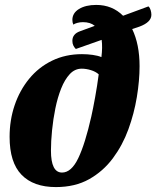

<svg xmlns="http://www.w3.org/2000/svg" viewBox="-20 -740 635 780"><path d="M207 20Q116 20 67.5 -30Q19 -80 19 -184Q19 -252 39.5 -312.5Q60 -373 98.5 -420Q137 -467 191.5 -493.5Q246 -520 313 -520Q335 -520 356.5 -517Q378 -514 392 -508Q397 -548 393 -578L288 -541Q282 -547 278 -555Q274 -563 274 -574Q274 -602 305 -613L365 -635Q347 -650 317 -650Q305 -650 294 -647Q283 -644 278 -640Q274 -648 274 -659Q274 -687 301 -703.5Q328 -720 371 -720Q436 -720 480 -676L583 -714Q589 -709 592 -699Q595 -689 595 -680Q595 -650 547 -632L517 -622Q547 -560 547 -471Q547 -413 536 -346Q525 -279 501.5 -214.5Q478 -150 438.5 -97Q399 -44 342 -12Q285 20 207 20ZM232 -39Q270 -39 298 -97.5Q326 -156 351 -267Q358 -298 366.5 -345Q375 -392 381 -438Q369 -449 349.5 -455Q330 -461 312 -461Q284 -461 263.5 -439Q243 -417 228.5 -380.5Q214 -344 205 -300Q196 -256 191.5 -211Q187 -166 187 -128Q187 -39 232 -39Z"/></svg>

Font: Sansita Swashed
Style: Bold
Weight: 700
Designer: Pablo Cosgaya
Foundry: Omnibus-Type
Version: Version 1.003; ttfautohint (v1.8.3)